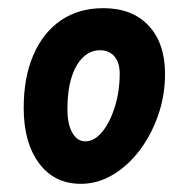

<svg xmlns="http://www.w3.org/2000/svg" viewBox="-20 -445 465 470"><path d="M178 5Q113 5 75.5 -45.5Q38 -96 38 -181Q38 -256 62 -311Q86 -366 129.5 -395.5Q173 -425 233 -425Q304 -425 344 -382Q384 -339 384 -264Q384 -211 367 -162.5Q350 -114 321.5 -76.5Q293 -39 256 -17Q219 5 178 5ZM189 -99Q211 -99 230 -122Q249 -145 261 -183Q273 -221 273 -265Q273 -292 260 -307Q247 -322 225 -322Q201 -322 183 -304.5Q165 -287 155 -255Q145 -223 145 -178Q145 -141 157 -120Q169 -99 189 -99Z"/></svg>

Font: Edu VIC WA NT Beginner
Style: Bold
Weight: 700
Designer: Tina and Corey Anderson
Foundry: Google for Education
Version: Version 1.003